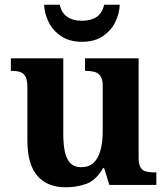

<svg xmlns="http://www.w3.org/2000/svg" viewBox="-20 -783 707 813"><path d="M258 10Q180.4 10 138.2 -38.5Q96 -87 96 -188V-412Q96 -441 89 -456.5Q82 -472 67 -477.5Q52 -483 28 -483H26V-536H248V-216Q248 -172.6 254.5 -141.3Q261 -110 277.8 -92.5Q294.6 -75 323.8 -75Q356 -75 376 -93.5Q396 -112 405.5 -146.7Q415 -181.4 415 -227V-419Q415 -447.9 405 -461.5Q395 -475 378.8 -479Q362.7 -483 342.6 -483H340V-536H567V-115.6Q567 -87 575.5 -73.5Q584 -60 599.7 -56.5Q615.4 -53 634 -53H642V0H443L421 -71H416.1Q386 -19 345.5 -4.5Q305 10 258 10ZM326.9 -606Q275 -606 239.5 -629.5Q204 -653 186 -689.5Q168 -726 167 -763H233Q241 -727 265.5 -711Q290 -695 327 -695Q364 -695 388.5 -711Q413 -727 421 -763H487Q486 -726 468 -689.5Q450 -653 415 -629.5Q380 -606 326.9 -606Z"/></svg>

Font: Noto Serif Tamil
Style: Italic
Weight: 400
Italic angle: -12°
Designer: Indian Type Foundry, Tom Grace, and the Monotype Design Team
Foundry: Monotype Imaging Inc.
Version: Version 2.003